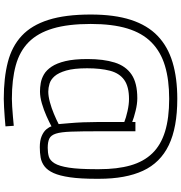

<svg xmlns="http://www.w3.org/2000/svg" viewBox="9 -769 960 1018"><g transform="rotate(90 489.0 -260.0)"><path d="M504 200Q393 200 309.5 178.5Q226 157 170 105Q114 53 85.5 -36.5Q57 -126 57 -261Q57 -387 85.5 -474.5Q114 -562 170.5 -616Q227 -670 310.5 -695Q394 -720 504 -720Q656 -720 749.5 -675Q843 -630 885.5 -538Q928 -446 928 -305V-289Q928 -206 920 -151Q912 -96 897.5 -64Q883 -32 862 -16Q841 0 815.5 4.5Q790 9 760 9Q725 9 701.5 -1Q678 -11 665.5 -26Q653 -41 650 -53Q628 -41 595.5 -26.5Q563 -12 528.5 -2Q494 8 465 8Q444 8 420.5 4Q397 0 374.5 -13Q352 -26 333.5 -53.5Q315 -81 304 -127Q293 -173 293 -244Q293 -329 311.5 -388Q330 -447 375 -477.5Q420 -508 501 -508Q531 -508 567.5 -499Q604 -490 627 -481V-498H676V-301Q676 -211 678 -157Q680 -103 688.5 -76.5Q697 -50 715 -41.5Q733 -33 764 -33Q790 -33 810.5 -39Q831 -45 846 -69.5Q861 -94 869 -146Q877 -198 877 -289V-306Q877 -402 857 -472Q837 -542 793 -587.5Q749 -633 677.5 -655Q606 -677 504 -677Q403 -677 328.5 -654.5Q254 -632 204.5 -583Q155 -534 131 -455Q107 -376 107 -261Q107 -141 131 -60.5Q155 20 203.5 68Q252 116 327 136.5Q402 157 504 157Q519 157 544.5 155.5Q570 154 597.5 151.5Q625 149 647 147L650 191Q629 193 602 195Q575 197 548.5 198.5Q522 200 504 200ZM466 -36Q490 -36 521.5 -44.5Q553 -53 584 -66Q615 -79 638 -91Q636 -115 633 -149Q630 -183 628.5 -220.5Q627 -258 627 -293V-439Q605 -448 569.5 -456Q534 -464 505 -464Q439 -464 403.5 -438.5Q368 -413 355 -363Q342 -313 342 -242Q342 -172 354 -131Q366 -90 384 -69.5Q402 -49 424 -42.5Q446 -36 466 -36Z"/></g></svg>

Font: Cairo Play Light
Style: Regular
Weight: 300
Version: Version 3.119